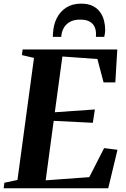

<svg xmlns="http://www.w3.org/2000/svg" viewBox="-34 -1008 673 1028"><path d="M-14.5 0 -10.5 -29.5 59.5 -44.5 148 -698 83.5 -713 87 -743H594L583.5 -567H520.5L487.5 -692L300 -705.5L259.5 -407L474 -422L463 -350.5L253.5 -361L210.5 -42.5L444 -59.5L523.5 -215L595 -206L545.5 0ZM400.5 -988.5Q438 -988.5 462.8 -976Q487.5 -963.5 502 -943Q516.5 -922.5 522.8 -898.2Q529 -874 529 -850Q529 -838 527.5 -828.2Q526 -818.5 524 -810.5H479.5Q479.5 -814 479.8 -818.5Q480 -823 480 -830Q479.5 -850 471.2 -866.5Q463 -883 444.8 -893Q426.5 -903 395 -903Q360 -903 338 -889.5Q316 -876 305.5 -855Q295 -834 294 -810.5H249Q249 -816.5 249.2 -821.5Q249.5 -826.5 250 -832.5Q252.5 -876 270.2 -911.2Q288 -946.5 320.8 -967.5Q353.5 -988.5 400.5 -988.5Z"/></svg>

Font: Merriweather 96pt
Style: Bold Italic
Weight: 700
Italic angle: -7.8°
Version: Version 2.101